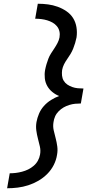

<svg xmlns="http://www.w3.org/2000/svg" viewBox="-20 -853 540 1026"><path d="M18 153 32 73Q48 73 64.5 71Q81 69 98 64.5Q115 60 130.5 52.5Q146 45 160 33Q174 21 182.5 5.5Q191 -10 194 -27Q198 -49 193 -70.5Q188 -92 182.5 -113Q177 -134 174 -156Q171 -178 175 -201Q179 -223 188.5 -245.5Q198 -268 214.5 -286.5Q231 -305 252.5 -318.5Q274 -332 296 -340Q276 -348 259.5 -361.5Q243 -375 232.5 -393.5Q222 -412 219.5 -434.5Q217 -457 221 -479Q224 -495 228.5 -510Q233 -525 238.5 -539.5Q244 -554 253 -568Q262 -582 271 -595.5Q280 -609 287.5 -623.5Q295 -638 298 -653Q301 -670 297.5 -685.5Q294 -701 284 -713Q274 -725 260.5 -732.5Q247 -740 232 -744.5Q217 -749 200.5 -751Q184 -753 168 -753L182 -833Q210 -833 236.5 -829.5Q263 -826 288 -817Q313 -808 335 -793Q357 -778 370.5 -756.5Q384 -735 388.5 -708Q393 -681 389 -653Q386 -638 381.5 -623Q377 -608 371 -593Q365 -578 356.5 -564Q348 -550 338.5 -536.5Q329 -523 322 -509Q315 -495 312 -479Q310 -464 311.5 -449Q313 -434 320.5 -421.5Q328 -409 340 -401Q352 -393 366 -388Q380 -383 395.5 -381.5Q411 -380 426 -380L412 -300Q397 -300 381.5 -298.5Q366 -297 350 -292Q334 -287 320 -279Q306 -271 293.5 -258.5Q281 -246 274.5 -231Q268 -216 266 -201Q262 -178 267 -156.5Q272 -135 277.5 -114Q283 -93 286 -71Q289 -49 285 -27Q281 1 267.5 28Q254 55 232.5 76.5Q211 98 185 113Q159 128 131 137Q103 146 74.5 149.5Q46 153 18 153Z"/></svg>

Font: Iosevka Medium
Style: Italic
Weight: 500
Italic angle: -9°
Monospace: yes
Designer: Belleve Invis
Foundry: Belleve Invis
Version: Version 32.5.0; ttfautohint (v1.8.4)